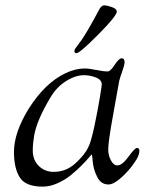

<svg xmlns="http://www.w3.org/2000/svg" viewBox="-20 -680 558 715"><path d="M257 -490Q257 -494 259.5 -498Q262 -502 269.5 -511.5Q277 -521 286.5 -535Q296 -549 312.5 -577.5Q329 -606 348 -642Q357 -660 368 -660Q379 -660 397 -653.5Q415 -647 415 -637Q415 -621 346 -551.5Q277 -482 265 -482Q257 -482 257 -490ZM32 -114Q32 -187 88 -277Q148 -371 223 -407Q260 -425 296 -425Q311 -425 337.5 -419.5Q364 -414 381 -414Q391 -414 407 -438.5Q423 -463 433 -463Q444 -463 444 -448Q444 -439 435.5 -415Q427 -391 424 -379Q423 -375 401 -251Q383 -152 383 -123Q383 -102 393 -83Q403 -64 417 -64Q435 -64 458.5 -96.5Q482 -129 490 -129Q499 -129 499 -118Q499 -100 481 -75Q460 -44 431.5 -18.5Q403 7 384 7Q356 7 342 -21Q328 -49 325.5 -77Q323 -105 322 -105Q321 -105 310.5 -92.5Q300 -80 282.5 -62.5Q265 -45 243.5 -27.5Q222 -10 194 2.5Q166 15 139 15Q75 15 53.5 -19.5Q32 -54 32 -114ZM102 -120Q102 -84 124.5 -62Q147 -40 180 -40Q226 -40 260.5 -71.5Q295 -103 308 -130Q319 -151 331.5 -210Q344 -269 351.5 -315Q359 -361 359 -365Q359 -383 337 -391.5Q315 -400 293 -400Q261 -400 226 -378Q191 -356 169 -319Q117 -233 107 -174Q102 -144 102 -120Z"/></svg>

Font: OFL Sorts Mill Goudy TT
Style: Italic
Weight: 500
Italic angle: -6°
Version: Version 003.000